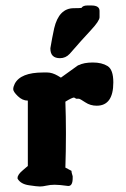

<svg xmlns="http://www.w3.org/2000/svg" viewBox="-20 -680 456 694"><path d="M310.1 -660.2Q339.8 -660.2 339.8 -640.6V-617.7Q339.8 -604.5 308.6 -571Q277.3 -537.6 231.9 -485.4Q217.3 -469.7 196.8 -469.7Q162.1 -469.7 162.1 -504.4Q162.1 -504.9 162.1 -505.4V-505.9Q168 -541.5 175.8 -577.6Q192.9 -650.4 247.1 -650.4Q247.1 -650.4 247.6 -650.4Q266.1 -650.4 274.4 -651.4Q279.8 -660.2 295.4 -660.2ZM226.1 -7.8Q194.3 -12.2 178 -12.2Q161.6 -12.2 147.9 -9Q134.3 -5.9 124.3 -5.9Q114.3 -5.9 85 -10.3Q54.7 -14.6 43.5 -34.2V-37.1Q43.5 -49.3 64 -65.9L80.6 -80.1V-316.4H80.1Q61 -316.4 44.4 -332.5Q27.8 -348.6 27.8 -357.4Q27.8 -366.2 33.2 -377Q54.2 -418 135.7 -418H150.9Q168.5 -418 189 -406.2L200.2 -399.4L262.7 -444.3H264.2Q283.2 -454.1 315.7 -454.1Q348.1 -454.1 368.9 -441.2Q389.6 -428.2 389.6 -382.3Q389.6 -297.9 329.6 -297.9Q306.6 -297.9 288.3 -310.1Q270 -322.3 265.1 -323.2H255.4L247.6 -327.6Q239.3 -326.7 216.3 -312.5Q218.3 -257.3 218.3 -203.6Q218.3 -198.7 218.3 -192.9Q218.3 -133.3 216.3 -74.2Q237.8 -63 238.3 -62.5Q237.8 -58.1 242.7 -43V-36.1Q242.7 -7.8 227.1 -7.8Z"/></svg>

Font: Drukaatie burti
Style: Bold
Weight: 700
Version: Version 0.14